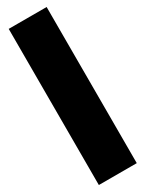

<svg xmlns="http://www.w3.org/2000/svg" viewBox="-264 -1010 826 1092"><g transform="rotate(-30 149.5 -464.5)"><path d="M273.9 -976.6V48.8H24.9V-976.6Z"/></g></svg>

Font: Wilelessous
Style: Regular
Weight: 400
Designer: Kristopher Martin
Foundry: Kristopher Martin
Version: Version 1.0; ttfautohint (v1.8.4.7-5d5b)